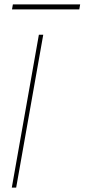

<svg xmlns="http://www.w3.org/2000/svg" viewBox="-20 -859 387 879"><path d="M34 0 158 -700H178L54 0ZM35 -816 39 -839H347L343 -816Z"/></svg>

Font: DM Sans Thin
Style: Italic
Weight: 250
Italic angle: -10°
Designer: Colophon Foundry, Jonny Pinhorn
Foundry: Colophon Foundry
Version: Version 4.004;gftools[0.9.30]